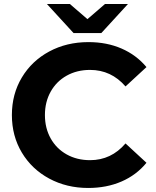

<svg xmlns="http://www.w3.org/2000/svg" viewBox="-20 -921 773 953"><path d="M39 -350Q39 -454 88.5 -536.5Q138 -619 224.5 -665.5Q311 -712 419 -712Q510 -712 583.5 -680Q657 -648 707 -588L603 -492Q532 -574 427 -574Q362 -574 311 -545.5Q260 -517 231.5 -466Q203 -415 203 -350Q203 -285 231.5 -234Q260 -183 311 -154.5Q362 -126 427 -126Q532 -126 603 -209L707 -113Q657 -52 583 -20Q509 12 418 12Q311 12 224.5 -34.5Q138 -81 88.5 -163.5Q39 -246 39 -350ZM615 -901 483 -757H345L213 -901H327L414 -826L501 -901Z"/></svg>

Font: APTA Sans Regular
Style: Bold Italic
Weight: 700
Version: Version 7.200